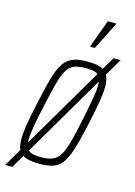

<svg xmlns="http://www.w3.org/2000/svg" viewBox="-144 -790 637 908"><g transform="rotate(15 174.5 -336.0)"><path d="M-25 55 339 -565H374L10 55ZM131 8Q90 8 65 0Q40 -8 28.5 -27.5Q17 -47 17 -82Q17 -111 23.5 -153.5Q30 -196 43 -254Q57 -319 68.5 -365Q80 -411 93 -441Q106 -471 123 -487.5Q140 -504 164 -511Q188 -518 222 -518Q264 -518 288.5 -510Q313 -502 324.5 -481Q336 -460 336 -423Q336 -395 329 -353Q322 -311 310 -254Q296 -189 284 -143.5Q272 -98 259.5 -68.5Q247 -39 230 -22Q213 -5 189 1.5Q165 8 131 8ZM127 -24Q155 -24 174.5 -29.5Q194 -35 208 -49Q222 -63 232.5 -89Q243 -115 253 -155.5Q263 -196 275 -254Q287 -314 294.5 -354.5Q302 -395 302 -421Q302 -448 294 -462Q286 -476 269.5 -481Q253 -486 226 -486Q192 -486 170 -478Q148 -470 133.5 -446Q119 -422 106.5 -376Q94 -330 78 -254Q65 -196 58 -155.5Q51 -115 51 -88Q51 -62 59 -48.5Q67 -35 83.5 -29.5Q100 -24 127 -24ZM219 -589V-594L268 -727H309L308 -722L241 -589Z"/></g></svg>

Font: Saira ExtraCondensed Thin
Style: Italic
Weight: 250
Width: 2
Italic angle: -12°
Designer: Hector Gatti with collaboration of the Omnibus-Type team
Foundry: Omnibus-Type
Version: Version 1.101